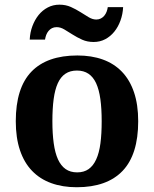

<svg xmlns="http://www.w3.org/2000/svg" viewBox="-20 -784 653 814"><path d="M565.9 -270Q565.9 -128.9 499.8 -59.6Q433.6 9.8 305.2 9.8Q245.1 9.8 197.3 -7.6Q149.4 -24.9 116 -59.6Q82.5 -94.2 64.7 -147Q46.9 -199.7 46.9 -270Q46.9 -411.1 113 -480Q179.2 -548.8 308.1 -548.8Q368.2 -548.8 415.8 -531.7Q463.4 -514.6 496.8 -480Q530.3 -445.3 548.1 -392.8Q565.9 -340.3 565.9 -270ZM202.1 -270Q202.1 -216.8 207.8 -176.3Q213.4 -135.7 225.8 -108.4Q238.3 -81.1 258.3 -67.1Q278.3 -53.2 307.1 -53.2Q335.9 -53.2 355.7 -67.1Q375.5 -81.1 387.9 -108.4Q400.4 -135.7 405.8 -176.3Q411.1 -216.8 411.1 -270Q411.1 -323.7 405.5 -364Q399.9 -404.3 387.5 -431.2Q375 -458 355 -471.4Q335 -484.9 306.2 -484.9Q277.3 -484.9 257.3 -471.4Q237.3 -458 225.1 -431.2Q212.9 -404.3 207.5 -364Q202.1 -323.7 202.1 -270ZM388.2 -701.2Q398.9 -701.2 407.5 -705.6Q416 -710 422.1 -717.3Q428.2 -724.6 431.9 -734.1Q435.5 -743.7 437 -753.9H502Q500.5 -723.6 490.7 -696.8Q481 -669.9 464.6 -649.7Q448.2 -629.4 426 -617.7Q403.8 -606 377 -606Q350.1 -606 328.4 -615.7Q306.6 -625.5 287.8 -637.5Q269 -649.4 252.7 -659.2Q236.3 -668.9 220.2 -668.9Q209 -668.9 200.4 -664.6Q191.9 -660.2 185.8 -652.8Q179.7 -645.5 176 -636Q172.4 -626.5 170.9 -616.2H106Q107.4 -646.5 117.4 -673.3Q127.4 -700.2 143.8 -720.5Q160.2 -740.7 182.6 -752.4Q205.1 -764.2 231.9 -764.2Q258.8 -764.2 280.5 -754.4Q302.2 -744.6 321 -732.7Q339.8 -720.7 356.2 -710.9Q372.6 -701.2 388.2 -701.2Z"/></svg>

Font: Droids
Style: b
Weight: 700
Foundry: Ascender Corporation
Version: Version 1.00 build 113